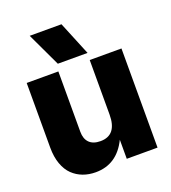

<svg xmlns="http://www.w3.org/2000/svg" viewBox="-131 -802 809 910"><g transform="rotate(-20 273.0 -347.5)"><path d="M196.8 9.8Q162.6 9.8 133.5 -1Q104.5 -11.7 81.8 -33.4Q59.1 -55.2 46.1 -91.1Q33.2 -127 33.2 -173.8V-500H192.9V-195.8Q192.9 -159.7 212.2 -140.4Q231.4 -121.1 268.1 -121.1Q351.1 -121.1 351.1 -225.1V-500H511.2V0H356V-96.2Q304.2 9.8 196.8 9.8ZM123 -705.1H283.2L353 -535.2H203.1Z"/></g></svg>

Font: TASA Orbiter Display Black
Style: Regular
Weight: 900
Designer: Weizhong Zhang
Version: Version 1.000;Glyphs 3.1.2 (3151)